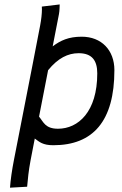

<svg xmlns="http://www.w3.org/2000/svg" viewBox="-20 -663 558 881"><path d="M426.3 -326.2C426.3 -149.9 338.9 -72.3 246.1 -72.3C187.5 -72.3 179.7 -103 159.2 -127.9L200.7 -340.8C246.1 -396.5 292 -418.9 340.8 -418.9C402.8 -418.9 426.3 -384.8 426.3 -326.2ZM128.4 -360.8 43.9 71.3C35.2 115.7 28.3 162.6 25.9 198.2L104.5 193.8C107.4 160.6 111.3 119.6 120.1 73.7L139.6 -27.3C160.2 -12.2 175.8 3.4 224.6 3.4C407.2 3.4 504.9 -107.4 504.9 -341.3C504.9 -432.6 445.8 -494.6 355 -494.6C294.9 -494.6 257.8 -477.5 221.7 -450.2L250.5 -598.1C253.9 -614.7 253.4 -638.7 253.9 -642.6L171.9 -632.8C172.4 -628.9 172.4 -624.5 172.4 -620.1C172.4 -600.1 169.4 -573.2 164.1 -545.4C163.1 -541.5 129.4 -364.7 128.4 -360.8Z"/></svg>

Font: Fantasque Sans Mono
Style: RegItalic
Weight: 400
Italic angle: -11°
Monospace: yes
Designer: Jany Belluz
Version: Version 1.6.3